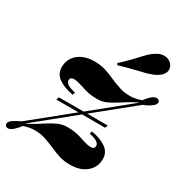

<svg xmlns="http://www.w3.org/2000/svg" viewBox="-243 -1027 1152 1199"><g transform="rotate(30 333.5 -428.0)"><path d="M712 -598Q712 -582 685.5 -563.5Q659 -545 635 -538L361 -316H510L502 -296H336L55 -68Q102 -90 154 -125Q201 -155 231.5 -168.5Q262 -182 299 -182Q336 -182 364 -176Q392 -170 422 -159Q463 -146 482 -146Q511 -146 511 -169Q511 -201 438 -216L442 -235Q504 -225 546 -197Q588 -169 588 -119Q588 -60 544 -23Q500 14 427 14Q385 14 351 4Q317 -6 276 -25Q231 -44 200 -53.5Q169 -63 128 -63Q95 -63 50 -48Q40 -31 17.5 -10Q-5 11 -23 11Q-34 11 -41 2Q-45 -6 -45 -9Q-45 -26 -20 -42.5Q5 -59 31 -70L310 -296H150L157 -316H335L611 -540Q567 -520 511 -483Q464 -453 434 -439.5Q404 -426 368 -426Q331 -426 303 -432Q275 -438 245 -449Q204 -462 185 -462Q156 -462 156 -439Q156 -407 229 -392L224 -373Q162 -383 120 -411Q78 -439 78 -489Q78 -548 122 -585Q166 -622 239 -622Q281 -622 315 -612Q349 -602 390 -583Q435 -564 466 -554.5Q497 -545 538 -545Q571 -545 616 -560Q630 -579 650.5 -598.5Q671 -618 689 -618Q699 -618 706 -611Q712 -605 712 -598ZM461 -778Q490 -810 509.5 -828Q529 -846 552 -858Q574 -870 598 -870Q617 -870 633.5 -861.5Q650 -853 660 -835Q667 -822 667 -808Q667 -789 653 -772Q639 -755 615 -742Q581 -724 507 -708Q417 -686 373 -672L366 -684Q400 -714 427 -742.5Q454 -771 461 -778Z"/></g></svg>

Font: Playfair Display SC Black
Style: Italic
Weight: 900
Italic angle: -14°
Designer: Claus Eggers Sørensen
Foundry: Claus Eggers Sørensen
Version: Version 1.200; ttfautohint (v1.6)